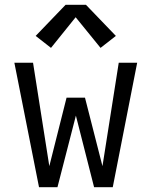

<svg xmlns="http://www.w3.org/2000/svg" viewBox="-20 -782 634 802"><path d="M143 0 40 -520H118L186 -88L258 -374H335L408 -88L476 -520H553L451 0H373L297 -299L220 0ZM193 -582 129 -632 254 -762H339L464 -632L400 -582L296 -710Z"/></svg>

Font: Iosevka QP
Style: Regular
Weight: 400
Designer: Belleve Invis
Foundry: Belleve Invis
Version: Version 20.0.0; ttfautohint (v1.8.4)